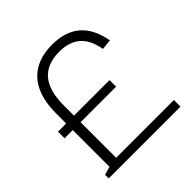

<svg xmlns="http://www.w3.org/2000/svg" viewBox="-185 -857 1008 1008"><g transform="rotate(-45 319.0 -353.5)"><path d="M106 -437Q106 -525 133.5 -585Q161 -645 215 -676Q269 -707 346 -707Q444 -707 501.5 -657.5Q559 -608 577 -508L519 -502Q506 -580 463 -617Q420 -654 346 -654Q255 -654 209.5 -600.5Q164 -547 164 -437V0H106ZM60 -27 109 -41 135 -49H593V0H60ZM45 -362H428V-313H45Z"/></g></svg>

Font: Pathway Extreme 8pt Thin 12pt Thin
Style: Regular
Weight: 250
Version: Version 1.001;gftools[0.9.26]